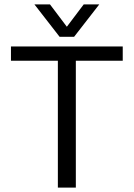

<svg xmlns="http://www.w3.org/2000/svg" viewBox="-20 -856 610 876"><path d="M252 -688 137 -836H208L285 -734L362 -836H433L318 -688ZM244 0V-579H30V-644H540V-579H326V0Z"/></svg>

Font: Kanit Light
Style: Regular
Weight: 300
Designer: Katatrad Team
Foundry: CadsonDemak
Version: Version 2.000; ttfautohint (v1.8.3)